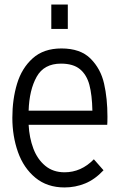

<svg xmlns="http://www.w3.org/2000/svg" viewBox="-20 -804 518 835"><path d="M446.3 -261.2H104.5Q107.4 -205.1 125 -158.2Q142.6 -111.3 176.8 -83Q210.9 -54.7 260.7 -54.7Q333 -54.7 388.2 -111.3L430.2 -63.5Q392.6 -23.4 350.1 -6.1Q307.6 11.2 260.7 11.2Q185.1 11.2 133.8 -31.2Q82.5 -73.7 58.1 -142.8Q33.7 -211.9 33.7 -292Q33.7 -372.1 54.2 -439.9Q74.7 -507.8 122.3 -550.5Q169.9 -593.3 247.1 -593.3Q329.6 -593.3 373.8 -549.1Q418 -504.9 432.6 -440.4Q447.3 -376 447.3 -296.4Q447.3 -271.5 446.3 -261.2ZM104.5 -322.8H381.8Q380.4 -391.1 368.7 -435.1Q356.9 -479 327.6 -503.2Q298.3 -527.3 245.1 -527.3Q171.4 -527.3 139.4 -470Q107.4 -412.6 104.5 -322.8ZM203.1 -784.2H274.9V-678.2H203.1Z"/></svg>

Font: Decalotype Light
Style: Regular
Weight: 300
Designer: Alfredo Marco Pradil
Foundry: Alfredo Marco Pradil
Version: Version 1.0